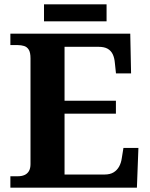

<svg xmlns="http://www.w3.org/2000/svg" viewBox="-20 -870 693 890"><path d="M28.1 0V-53H63.2Q80.5 -53 93.5 -58.7Q106.5 -64.3 114 -76.8Q121.4 -89.3 121.4 -109.6V-599.4Q121.4 -626.8 113.3 -639.7Q105.2 -652.7 91.6 -656.8Q78.1 -661 62 -661H28.1V-714H583.8L587.6 -529.7H517.6L512.6 -576.8Q510.6 -601.7 502.6 -618.4Q494.5 -635.2 478.9 -644.1Q463.3 -653 436.8 -653H279.2V-403.2H517.3V-343.2H279.2V-61H464.1Q490.3 -61 506.6 -71.1Q522.9 -81.1 532.3 -98.2Q541.6 -115.2 544.6 -137.2L552.2 -184.3H621.6L614.6 0ZM184 -771.1V-849.9H474V-771.1Z"/></svg>

Font: Noto Serif Lao
Style: Regular
Weight: 400
Designer: Monotype Design Team
Foundry: Monotype Imaging Inc.
Version: Version 2.003